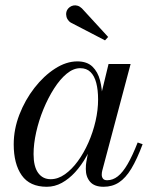

<svg xmlns="http://www.w3.org/2000/svg" viewBox="-20 -705 588 735"><path d="M159 10Q94 10 63.2 -33.8Q32.5 -77.5 32.5 -152.5Q32.5 -210 54.2 -266.2Q76 -322.5 111.8 -368.5Q147.5 -414.5 190.5 -442.2Q233.5 -470 276 -470Q313 -470 333.8 -450Q354.5 -430 363 -397.2Q371.5 -364.5 371.5 -325.5Q371.5 -291 364.2 -252.8Q357 -214.5 343.2 -177Q329.5 -139.5 310.5 -105.8Q291.5 -72 267.8 -46Q244 -20 216.8 -5Q189.5 10 159 10ZM174 -19Q202 -19 228.5 -37.8Q255 -56.5 278 -88Q301 -119.5 318.5 -159.2Q336 -199 345.8 -241.5Q355.5 -284 355.5 -324Q355.5 -360.5 348.5 -387.5Q341.5 -414.5 326.5 -429.2Q311.5 -444 287 -444Q261 -444 235.2 -422.8Q209.5 -401.5 186.8 -365.8Q164 -330 146.2 -286.8Q128.5 -243.5 118.5 -198.8Q108.5 -154 108.5 -115Q108.5 -67.5 126 -43.2Q143.5 -19 174 -19ZM376.5 10Q341.5 10 325 -9Q308.5 -28 308.5 -58Q308.5 -66.5 309 -73.2Q309.5 -80 310.5 -85L325 -165.5L350.5 -243L365 -334L395.5 -460H480L371.5 -52Q369.5 -44.5 369.5 -36Q369.5 -27.5 374.2 -21.2Q379 -15 390 -15Q412 -15 431 -30Q450 -45 468.5 -76.8Q487 -108.5 507 -159.5L526 -153Q504.5 -95.5 482.8 -59.5Q461 -23.5 435.5 -6.8Q410 10 376.5 10ZM382 -550.5 251 -618.5Q243 -623.5 238.2 -631.8Q233.5 -640 233.2 -649.8Q233 -659.5 237.5 -667.5Q241 -673.5 247.2 -678Q253.5 -682.5 261.2 -684Q269 -685.5 277.2 -683Q285.5 -680.5 293.5 -673L394 -563.5Z"/></svg>

Font: Bodoni Moda SC 11pt
Style: Italic
Weight: 400
Italic angle: -13°
Version: Version 2.005